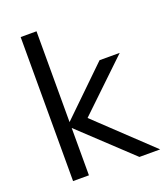

<svg xmlns="http://www.w3.org/2000/svg" viewBox="-136 -829 794 922"><g transform="rotate(-20 261.5 -368.0)"><path d="M523 0H417L159 -242V0H78V-736H159V-272L396 -502H499L247 -261Z"/></g></svg>

Font: Muli-Regular
Style: Regular
Weight: 400
Version: Version 2.000